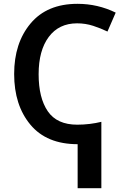

<svg xmlns="http://www.w3.org/2000/svg" viewBox="-20 -744 658 1004"><path d="M385 -724Q226 -724 140 -621.5Q54 -519 54 -357Q54 -194 139 -92Q224 10 386 10V240H510V-107Q482 -100 449.5 -96Q417 -92 384 -92Q278 -92 230 -162Q182 -232 182 -356Q182 -480 235 -551Q288 -622 383 -622Q427 -622 467 -609Q507 -596 542 -579L585 -678Q491 -724 385 -724Z"/></svg>

Font: Noto Sans Display Medium
Style: Regular
Weight: 500
Designer: Monotype Design Team
Foundry: Monotype Imaging Inc.
Version: Version 1.900